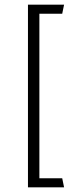

<svg xmlns="http://www.w3.org/2000/svg" viewBox="-20 -716 305 824"><path d="M100 -696H255L247 -657H149V49H247L255 88H100Z"/></svg>

Font: Palanquin Thin
Style: Regular
Weight: 250
Designer: Pria Ravichandran
Version: Version 1.001